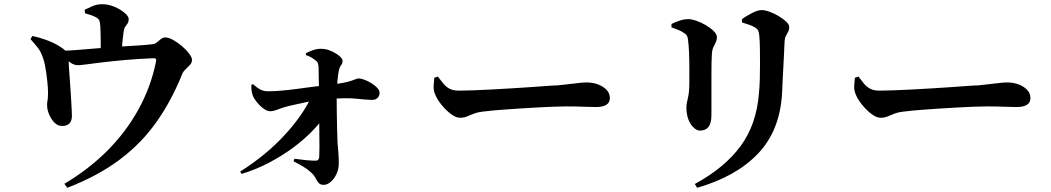

<svg xmlns="http://www.w3.org/2000/svg" viewBox="-20 -825 5000 913"><path d="M286 49Q401 -19 490 -108Q579 -197 638 -304Q697 -411 721 -528Q724 -541 721 -545Q718 -549 707 -548Q633 -545 573 -539.5Q513 -534 467 -528.5Q421 -523 391.5 -519Q362 -515 351 -515Q332 -515 314.5 -527.5Q297 -540 264 -566V-583Q304 -584 348 -587.5Q392 -591 433 -594.5Q474 -598 506 -600Q539 -603 576.5 -605Q614 -607 648 -609.5Q682 -612 706 -615Q717 -616 726.5 -624Q736 -632 745.5 -639.5Q755 -647 766 -647Q782 -647 803.5 -635Q825 -623 845.5 -605.5Q866 -588 879.5 -570Q893 -552 893 -540Q893 -527 883.5 -516.5Q874 -506 862.5 -495.5Q851 -485 846 -472Q795 -345 723 -243.5Q651 -142 548 -65Q445 12 300 68ZM277 -226Q256 -225 239.5 -241.5Q223 -258 213.5 -281Q204 -304 204 -324Q203 -332 205.5 -344Q208 -356 208 -371Q209 -384 207.5 -408Q206 -432 202.5 -459.5Q199 -487 194.5 -511Q190 -535 185 -548Q176 -577 160.5 -597Q145 -617 125 -639L134 -654Q163 -648 197 -636Q231 -624 256 -609Q285 -592 294.5 -580Q304 -568 306 -542Q306 -529 308 -501.5Q310 -474 312.5 -440Q315 -406 317 -372.5Q319 -339 320.5 -313Q322 -287 322 -275Q322 -250 310 -238Q298 -226 277 -226ZM459 -557Q459 -563 459 -579.5Q459 -596 459 -617.5Q459 -639 458.5 -661Q458 -683 457 -699Q456 -716 453 -725.5Q450 -735 438 -742Q427 -748 413 -753Q399 -758 384 -762L383 -779Q402 -788 422 -796.5Q442 -805 466 -805Q496 -805 525 -792.5Q554 -780 573 -763.5Q592 -747 592 -735Q592 -722 587 -714Q582 -706 576 -698.5Q570 -691 568 -675Q566 -660 563.5 -638.5Q561 -617 560 -596Q559 -575 559 -559Z M1122 -9Q1182 -47 1234 -89.5Q1286 -132 1329 -178Q1372 -224 1405 -270.5Q1438 -317 1459 -361L1537 -367L1536 -290Q1510 -249 1469 -206Q1428 -163 1375.5 -124Q1323 -85 1260.5 -52Q1198 -19 1129 2ZM1519 54Q1503 54 1495 44.5Q1487 35 1480 21Q1473 7 1459 -5Q1443 -20 1423 -32Q1403 -44 1376 -58L1380 -70Q1409 -66 1434.5 -63.5Q1460 -61 1480 -61Q1496 -60 1498 -78Q1499 -92 1499 -123Q1499 -154 1498.5 -197Q1498 -240 1497.5 -288.5Q1497 -337 1497 -386Q1497 -395 1496.5 -416.5Q1496 -438 1495.5 -463Q1495 -488 1495 -506Q1494 -518 1491 -525.5Q1488 -533 1479 -539Q1468 -548 1457.5 -553.5Q1447 -559 1435 -563V-572Q1448 -579 1467 -586Q1486 -593 1506 -593Q1531 -593 1554.5 -582.5Q1578 -572 1593.5 -559Q1609 -546 1609 -536Q1609 -523 1602 -515Q1595 -507 1591 -489Q1587 -466 1585 -444Q1583 -422 1582 -406Q1581 -392 1581 -360.5Q1581 -329 1581.5 -290Q1582 -251 1583 -213Q1584 -175 1585 -147Q1587 -127 1589 -101Q1591 -75 1591 -47Q1591 -21 1580 2.5Q1569 26 1552.5 40Q1536 54 1519 54ZM1265 -296Q1250 -296 1232 -309.5Q1214 -323 1200 -341Q1186 -359 1182 -371Q1178 -383 1176.5 -393.5Q1175 -404 1175 -421L1183 -425Q1200 -409 1216.5 -400Q1233 -391 1255 -391Q1282 -391 1318 -394Q1354 -397 1394 -402.5Q1434 -408 1472.5 -413Q1511 -418 1543 -421Q1585 -426 1611 -431Q1637 -436 1651 -441Q1665 -446 1672.5 -449Q1680 -452 1684 -452Q1697 -452 1714 -445.5Q1731 -439 1747.5 -428.5Q1764 -418 1774.5 -406.5Q1785 -395 1785 -384Q1785 -369 1775.5 -359.5Q1766 -350 1750 -350Q1725 -350 1676.5 -355.5Q1628 -361 1541 -354Q1482 -349 1435 -339Q1388 -329 1353 -321Q1325 -314 1302.5 -305Q1280 -296 1265 -296Z M2167 -265Q2148 -265 2123.5 -283.5Q2099 -302 2078 -328.5Q2057 -355 2048 -379Q2041 -396 2042 -416.5Q2043 -437 2045 -455L2062 -461Q2077 -441 2089.5 -426Q2102 -411 2119 -402.5Q2136 -394 2162 -394Q2189 -394 2229.5 -395.5Q2270 -397 2318 -399.5Q2366 -402 2414.5 -405Q2463 -408 2507 -411Q2551 -414 2583.5 -416.5Q2616 -419 2632 -419Q2682 -424 2716 -428.5Q2750 -433 2768 -433Q2799 -433 2824 -423.5Q2849 -414 2864.5 -397.5Q2880 -381 2880 -359Q2880 -337 2863 -326.5Q2846 -316 2814 -316Q2785 -316 2753.5 -317.5Q2722 -319 2669 -319Q2646 -319 2608.5 -317.5Q2571 -316 2526 -313.5Q2481 -311 2436 -308Q2391 -305 2353 -302Q2315 -299 2292 -296Q2256 -293 2236 -285.5Q2216 -278 2201 -271.5Q2186 -265 2167 -265Z M3284 50Q3427 -28 3502.5 -131.5Q3578 -235 3589 -383Q3592 -411 3593 -448Q3594 -485 3594 -523Q3594 -561 3593.5 -594.5Q3593 -628 3591 -650Q3590 -667 3586.5 -677Q3583 -687 3569 -695Q3558 -702 3542 -707.5Q3526 -713 3509 -718L3508 -734Q3529 -749 3556 -763Q3583 -777 3602 -777Q3618 -777 3640 -769Q3662 -761 3683.5 -748Q3705 -735 3719 -721.5Q3733 -708 3733 -697Q3733 -684 3728 -674.5Q3723 -665 3717.5 -655Q3712 -645 3711 -630Q3710 -608 3708.5 -575.5Q3707 -543 3705 -507.5Q3703 -472 3701.5 -439Q3700 -406 3699 -383Q3689 -204 3584.5 -94.5Q3480 15 3295 68ZM3309 -204Q3293 -204 3277.5 -219Q3262 -234 3253 -258.5Q3244 -283 3244 -313Q3244 -332 3251 -358.5Q3258 -385 3258 -436Q3258 -461 3258 -499Q3258 -537 3256.5 -574.5Q3255 -612 3252 -632Q3251 -647 3246.5 -655Q3242 -663 3231 -669Q3220 -677 3205 -683Q3190 -689 3173 -695V-711Q3191 -720 3212 -727Q3233 -734 3253 -734Q3269 -734 3292 -726Q3315 -718 3337 -705Q3359 -692 3374 -677Q3389 -662 3389 -648Q3389 -635 3383.5 -624Q3378 -613 3372 -600Q3366 -587 3365 -566Q3364 -553 3363.5 -526.5Q3363 -500 3363 -466Q3363 -432 3363 -396.5Q3363 -361 3363 -330Q3363 -299 3363 -279Q3363 -239 3349 -221.5Q3335 -204 3309 -204Z M4167 -265Q4148 -265 4123.5 -283.5Q4099 -302 4078 -328.5Q4057 -355 4048 -379Q4041 -396 4042 -416.5Q4043 -437 4045 -455L4062 -461Q4077 -441 4089.5 -426Q4102 -411 4119 -402.5Q4136 -394 4162 -394Q4189 -394 4229.5 -395.5Q4270 -397 4318 -399.5Q4366 -402 4414.5 -405Q4463 -408 4507 -411Q4551 -414 4583.5 -416.5Q4616 -419 4632 -419Q4682 -424 4716 -428.5Q4750 -433 4768 -433Q4799 -433 4824 -423.5Q4849 -414 4864.5 -397.5Q4880 -381 4880 -359Q4880 -337 4863 -326.5Q4846 -316 4814 -316Q4785 -316 4753.5 -317.5Q4722 -319 4669 -319Q4646 -319 4608.5 -317.5Q4571 -316 4526 -313.5Q4481 -311 4436 -308Q4391 -305 4353 -302Q4315 -299 4292 -296Q4256 -293 4236 -285.5Q4216 -278 4201 -271.5Q4186 -265 4167 -265Z"/></svg>

Font: Noto Serif JP ExtraLight
Style: Bold
Weight: 700
Version: Version 2.003-H1;hotconv 1.1.1;makeotfexe 2.6.0